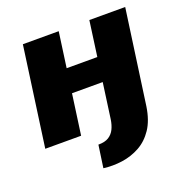

<svg xmlns="http://www.w3.org/2000/svg" viewBox="-123 -608 865 901"><g transform="rotate(-20 309.5 -157.5)"><path d="M266 -497 197 0H18L87 -497ZM403 -321 387 -202H218L235 -321ZM532 -25Q522 42 493.5 84.5Q465 127 424 149.5Q383 172 336 178.5Q289 185 243 179L259 67Q292 67 311 55Q330 43 340 22.5Q350 2 354 -25L419 -497H598Z"/></g></svg>

Font: Exo 2 ExtraBold
Style: Italic
Weight: 800
Italic angle: -8°
Designer: Natanael Gama
Foundry: Natanael Gama
Version: Version 2.010